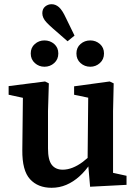

<svg xmlns="http://www.w3.org/2000/svg" viewBox="-20 -878 649 912"><path d="M225 14Q160 14 122.5 -27Q85 -68 86 -165L89 -437L118 -407L21 -428V-469L194 -491L212 -482L208 -350V-173Q208 -118 226 -95Q244 -72 278 -72Q301 -72 325 -81.5Q349 -91 372.5 -108.5Q396 -126 417 -148L432 -104H411Q387 -67 357.5 -40.5Q328 -14 295 0Q262 14 225 14ZM408 9 398 -107 396 -108 399 -414 332 -428V-468L501 -491L520 -482L517 -350V-57L581 -43V0ZM191 -561Q165 -561 145.5 -578.5Q126 -596 126 -624Q126 -652 145.5 -669Q165 -686 191 -686Q218 -686 237.5 -669Q257 -652 257 -624Q257 -596 237.5 -578.5Q218 -561 191 -561ZM301 -682 231 -743Q213 -759 202 -770.5Q191 -782 186 -793Q181 -804 181 -815Q181 -836 194.5 -847Q208 -858 225 -858Q244 -858 260 -844Q276 -830 293 -793L334 -709ZM409 -561Q382 -561 362.5 -578.5Q343 -596 343 -624Q343 -652 362.5 -669Q382 -686 409 -686Q435 -686 454.5 -669Q474 -652 474 -624Q474 -596 454.5 -578.5Q435 -561 409 -561Z"/></svg>

Font: Source Serif 4 18pt SemiBold
Style: Regular
Weight: 600
Designer: Frank Grießhammer
Foundry: Adobe Systems Incorporated
Version: Version 4.004;hotconv 1.0.116;makeotfexe 2.5.65601